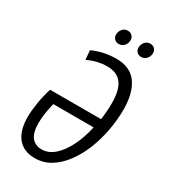

<svg xmlns="http://www.w3.org/2000/svg" viewBox="-213 -972 949 1081"><g transform="rotate(30 261.0 -431.0)"><path d="M194 11Q122 11 83 -35.5Q44 -82 44 -172Q44 -210 52.5 -263Q61 -316 77 -366H408Q412 -392 414 -419.5Q416 -447 416 -473Q416 -561 385 -601Q354 -641 291 -641Q227 -641 165 -611L160 -671Q200 -689 238.5 -696.5Q277 -704 314 -704Q405 -704 448 -643.5Q491 -583 491 -476Q491 -408 478 -338.5Q465 -269 440 -206.5Q415 -144 378.5 -95Q342 -46 296 -17.5Q250 11 194 11ZM203 -51Q246 -51 283.5 -83.5Q321 -116 350 -173.5Q379 -231 395 -305H133Q123 -265 118.5 -232.5Q114 -200 114 -173Q114 -109 137.5 -80Q161 -51 203 -51ZM428 -782Q411 -782 400 -793Q389 -804 389 -820Q389 -842 402.5 -857.5Q416 -873 437 -873Q454 -873 465 -862Q476 -851 476 -834Q476 -812 462 -797Q448 -782 428 -782ZM282 -782Q265 -782 254 -793Q243 -804 243 -820Q243 -842 256.5 -857.5Q270 -873 291 -873Q308 -873 319 -862Q330 -851 330 -834Q330 -812 316 -797Q302 -782 282 -782Z"/></g></svg>

Font: Ubuntu Sans Condensed
Style: Italic
Weight: 400
Width: 3
Italic angle: -13.5°
Designer: Dalton Maag Ltd
Foundry: Dalton Maag Ltd
Version: Version 1.006; ttfautohint (v1.8.4.7-5d5b)